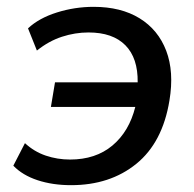

<svg xmlns="http://www.w3.org/2000/svg" viewBox="-20 -533 569 562"><path d="M188 9Q134 9 90 -5.5Q46 -20 19 -48L53 -114Q80 -89 114 -77.5Q148 -66 185 -66Q260 -66 309 -107Q358 -148 376 -220H129L141 -292H383Q384 -363 347 -400.5Q310 -438 239 -438Q200 -438 161.5 -425.5Q123 -413 88 -385L62 -450Q94 -480 146.5 -496.5Q199 -513 254 -513Q334 -513 388.5 -479.5Q443 -446 466.5 -384.5Q490 -323 476 -239Q456 -116 379 -53.5Q302 9 188 9Z"/></svg>

Font: Winston Medium
Style: Italic
Weight: 500
Italic angle: -9°
Designer: Original fonts by Vernon Adams / Changes by Cristiano Sobral
Foundry: Original fonts by Vernon Adams / Changes by Cristiano Sobral
Version: Version 2.503;July 17, 2020;FontCreator 13.0.0.2655 64-bit